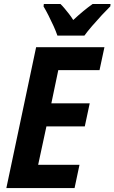

<svg xmlns="http://www.w3.org/2000/svg" viewBox="-20 -953 580 973"><path d="M12.2 0 163.1 -713.9H509.3L484.4 -597.7H275.4L240.2 -429.2H434.6L409.7 -312.5H215.3L173.3 -117.7H382.8L357.9 0ZM271 -772.5Q263.7 -793.9 251.5 -821Q239.3 -848.1 225.8 -874.5Q212.4 -900.9 200.7 -920.4L202.1 -932.6H286.6Q296.4 -923.3 307.1 -910.4Q317.9 -897.5 329.6 -882.6Q341.3 -867.7 351.1 -851.6Q377.9 -876.5 402.1 -896.5Q426.3 -916.5 449.2 -932.6H540L539.1 -920.9Q521.5 -903.8 496.1 -876.5Q470.7 -849.1 446.5 -821Q422.4 -793 407.7 -772.5Z"/></svg>

Font: Open Sans SemiCondensed
Style: Bold Italic
Weight: 700
Width: 4
Italic angle: -12°
Designer: Monotype Design Team
Foundry: Monotype Imaging Inc.
Version: Version 3.003